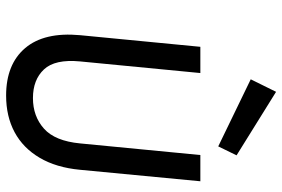

<svg xmlns="http://www.w3.org/2000/svg" viewBox="-171 -762 946 644"><g transform="rotate(90 302.0 -440.0)"><path d="M300.5 12.5Q195.5 12.5 141.2 -51.5Q87 -115.5 98 -235.5L137 -639H225L186 -235.5Q178 -151.5 212.8 -114.5Q247.5 -77.5 309 -77.5Q370 -77.5 411.5 -114.5Q453 -151.5 461 -235.5L500 -639H588L549.5 -235.5Q542 -155.5 509.2 -100Q476.5 -44.5 423.5 -16Q370.5 12.5 300.5 12.5ZM471 -699 246 -808 288 -893 501 -760.5Z"/></g></svg>

Font: Karla Medium
Style: Italic
Weight: 500
Italic angle: -8°
Designer: Jonathan Pinhorn
Version: Version 2.001